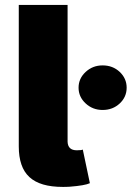

<svg xmlns="http://www.w3.org/2000/svg" viewBox="-20 -747 529 771"><path d="M233 3.6Q186.8 3.6 153.2 -6.2Q119.7 -16 98 -36Q76.3 -56.1 65.9 -86.8Q55.4 -117.5 55.4 -159.1V-727.3H251.4V-177.6Q252.8 -143.5 288.4 -143.5Q306.8 -143.5 312.5 -146.3L340.9 -11.4Q321.7 -2.1 259.9 2.8Q252.8 3.2 246.1 3.4Q239.3 3.6 233 3.6ZM392 -305.4Q352.3 -305.4 323.9 -331.7Q295.5 -358 295.5 -394.9Q295.5 -431.8 323.9 -458.1Q352.3 -484.4 392 -484.4Q432.9 -484.4 460.9 -458.1Q488.6 -431.8 488.6 -394.9Q488.6 -357.6 460.9 -331.7Q432.9 -305.4 392 -305.4Z"/></svg>

Font: Linik Sans Black
Style: Regular
Weight: 900
Designer: Fonts by Rasmus Andersson / Changes by Cristiano Sobral with parts from Marc Monis
Foundry: rsms
Version: Version 3.020; ttfautohint (v1.6)